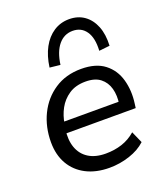

<svg xmlns="http://www.w3.org/2000/svg" viewBox="-139 -840 812 944"><g transform="rotate(-20 267.5 -368.5)"><path d="M272 9Q202 9 150.5 -17.5Q99 -44 71 -92.5Q43 -141 43 -207Q43 -287 75 -352.5Q107 -418 166 -457Q225 -496 305 -496Q382 -496 427 -461Q472 -426 488 -368.5Q504 -311 495 -246L492 -223H114L122 -281H440L422 -267Q429 -313 419 -349.5Q409 -386 381 -408Q353 -430 304 -430Q252 -430 217 -406.5Q182 -383 162.5 -347Q143 -311 137 -270L132 -245Q124 -190 138.5 -149Q153 -108 188.5 -85.5Q224 -63 278 -63Q324 -63 363.5 -76Q403 -89 435 -117L462 -56Q429 -25 377.5 -8Q326 9 272 9ZM217 -549 162 -555Q170 -614 193 -656.5Q216 -699 252 -722.5Q288 -746 333 -746Q379 -746 412 -722.5Q445 -699 462 -656.5Q479 -614 476 -555L420 -549Q424 -615 399.5 -650.5Q375 -686 330 -686Q285 -686 255.5 -650.5Q226 -615 217 -549Z"/></g></svg>

Font: Nunito Sans 12pt Medium
Style: Italic
Weight: 500
Italic angle: -9°
Designer: Vernon Adams
Foundry: Vernon Adams
Version: Version 3.101;gftools[0.9.27]